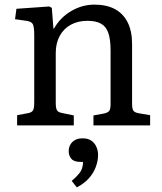

<svg xmlns="http://www.w3.org/2000/svg" viewBox="-20 -542 700 830"><path d="M54 0V-44L102 -53Q118 -56 123 -65.5Q128 -75 128 -101V-390Q128 -426 122 -437.5Q116 -449 94 -452L45 -459L51 -504L193 -514L204 -508L211 -418H213Q240 -466 287.5 -494Q335 -522 388 -522Q441 -522 477 -502.5Q513 -483 532 -445Q551 -407 551 -351V-93Q551 -71 557 -63Q563 -55 582 -52L629 -44V0H384V-43L428 -51Q447 -55 452.5 -63Q458 -71 458 -93V-324Q458 -371 448.5 -399Q439 -427 417 -439.5Q395 -452 358 -452Q317 -452 286 -435Q255 -418 238 -386.5Q221 -355 221 -313V-97Q221 -75 226 -66Q231 -57 246 -54L299 -43V0ZM312 268 290 240Q310 223 321 209.5Q332 196 335.5 183Q339 170 339 158H329Q300 158 288.5 144.5Q277 131 277 112Q277 95 284.5 82.5Q292 70 305 63Q318 56 337 56Q361 56 375.5 66.5Q390 77 397 93.5Q404 110 404 128Q404 153 394 180Q384 207 363.5 229.5Q343 252 312 268Z"/></svg>

Font: Literata 18pt
Style: Regular
Weight: 400
Designer: Latin by Veronika Burian and Jose Scaglione. Greek by Irene Vlachou. Cyrillic by Vera Evstafieva.
Foundry: TypeTogether
Version: Version 3.103;gftools[0.9.29]